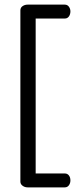

<svg xmlns="http://www.w3.org/2000/svg" viewBox="-20 -788 343 829"><path d="M99 21Q87 21 77.5 14Q68 7 68 -4V-743Q68 -755 77.5 -761.5Q87 -768 99 -768H260Q271 -768 277.5 -759Q284 -750 284 -739Q284 -726 277.5 -717Q271 -708 260 -708H134V-39H260Q271 -39 277.5 -30.5Q284 -22 284 -9Q284 3 277.5 12Q271 21 260 21Z"/></svg>

Font: Dosis ExtraLight
Style: Regular
Weight: 400
Version: Version 3.001; ttfautohint (v1.8.2)